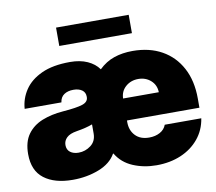

<svg xmlns="http://www.w3.org/2000/svg" viewBox="-80 -822 1042 925"><g transform="rotate(-10 440.5 -359.5)"><path d="M204.1 8.8Q115.2 8.8 64 -30.3Q12.7 -69.3 12.7 -150.4Q12.7 -210.4 39.3 -247.1Q65.9 -283.7 111.3 -301.8Q156.7 -319.8 212.9 -324.2Q282.2 -329.6 310.5 -339.1Q338.9 -348.6 338.9 -372.1V-374Q338.9 -395.5 323 -406.7Q307.1 -418 281.2 -418Q253.4 -418 235.4 -405.8Q217.3 -393.6 213.9 -368.2H34.2Q37.6 -418 65.7 -460Q93.8 -502 148.7 -527.3Q203.6 -552.7 288.1 -552.7Q337.4 -552.7 373 -536.6Q408.7 -520.5 428.7 -492.2Q462.4 -524.9 503.4 -538.8Q544.4 -552.7 593.8 -552.7Q676.3 -552.7 736.8 -518.8Q797.4 -484.9 830.8 -422.1Q864.3 -359.4 864.3 -272.5V-227.5H509.8V-218.8Q509.8 -179.2 533.9 -153.6Q558.1 -127.9 601.6 -127.9Q631.8 -127.9 654.5 -140.4Q677.2 -152.8 685.5 -175.8H864.3Q855.5 -119.1 821 -77.4Q786.6 -35.6 733.2 -12.9Q679.7 9.8 613.3 9.8Q551.3 9.8 498.8 -12.5Q446.3 -34.7 418 -82H416Q390.6 -36.6 331.5 -13.9Q272.5 8.8 204.1 8.8ZM597.7 -415Q561.5 -415 536.1 -392.8Q510.7 -370.6 509.8 -335H684.6Q683.6 -370.6 658.7 -392.8Q633.8 -415 597.7 -415ZM253.9 -115.2Q287.1 -115.2 314 -135.7Q340.8 -156.2 340.8 -193.4V-238.3Q310.5 -226.6 262.7 -218.8Q228.5 -213.4 212.9 -198.2Q197.3 -183.1 197.3 -162.1Q197.3 -139.2 213.1 -127.2Q229 -115.2 253.9 -115.2ZM606.4 -727.5V-637.7H251V-727.5Z"/></g></svg>

Font: Inter Tight Black
Style: Regular
Weight: 900
Designer: Rasmus Andersson
Foundry: rsms
Version: Version 3.004; ttfautohint (v1.8.4.7-5d5b)